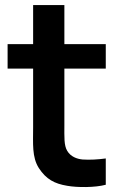

<svg xmlns="http://www.w3.org/2000/svg" viewBox="-20 -739 491 768"><path d="M237.5 -464.6H403.1V-562.5H237.5V-718.8H112.5V-562.5H10.4V-464.6H112.5V-230.2C112.5 -165.6 107.3 -110.4 135.4 -66.7C164.6 -21.9 197.9 -4.2 249 4.2C289.6 11.5 360.4 11.5 403.1 0V-105.2C372.9 -101 338.5 -99 310.4 -101C287.5 -103.1 262.5 -112.5 249 -135.4C235.4 -157.3 237.5 -192.7 237.5 -236.5Z"/></svg>

Font: Manrope3 Bold
Style: Regular
Weight: 700
Designer: Mikhail Sharanda
Foundry: Mikhail Sharanda
Version: Version 3.000;PS 003.000;hotconv 1.0.88;makeotf.lib2.5.64775